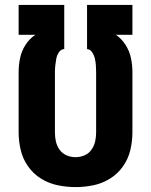

<svg xmlns="http://www.w3.org/2000/svg" viewBox="-20 -755 616 783"><path d="M288 8Q325 8 361 0.5Q397 -7 428.5 -26.5Q460 -46 481.5 -76.5Q503 -107 511.5 -143Q520 -179 520 -215V-461Q520 -490 514 -518.5Q508 -547 492 -572Q476 -597 453 -613H520V-735H335V-555Q348 -554 356 -541.5Q364 -529 367 -515.5Q370 -502 371 -488.5Q372 -475 372 -461V-215Q372 -196 368 -178Q364 -160 353 -144.5Q342 -129 324.5 -121.5Q307 -114 288 -114Q269 -114 251.5 -121.5Q234 -129 223 -144.5Q212 -160 208 -178Q204 -196 204 -215V-461Q204 -475 205.5 -488.5Q207 -502 209.5 -515.5Q212 -529 220 -541.5Q228 -554 242 -555V-735H56V-613H124Q100 -597 84 -572Q68 -547 62 -518.5Q56 -490 56 -461V-215Q56 -179 64.5 -143Q73 -107 94.5 -76.5Q116 -46 147.5 -26.5Q179 -7 215.5 0.5Q252 8 288 8Z"/></svg>

Font: Iosevka Sparkle Heavy
Style: Regular
Weight: 900
Designer: Belleve Invis
Foundry: Belleve Invis
Version: Version 4.5.0; ttfautohint (v1.8.3)